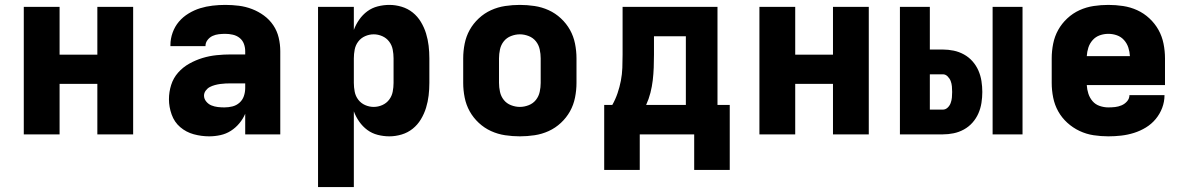

<svg xmlns="http://www.w3.org/2000/svg" viewBox="-20 -548 4840 783"><path d="M77 0V-520H223V-325H377V-520H523V0H377V-206H223V0Z M833 8Q801 8 770 -0.5Q739 -9 715 -29.5Q691 -50 680 -81Q669 -112 669 -143Q669 -173 678 -201.5Q687 -230 706.5 -252Q726 -274 752 -288.5Q778 -303 806 -311.5Q834 -320 863.5 -323Q893 -326 922 -326H980V-339Q980 -355 974.5 -369.5Q969 -384 957 -393.5Q945 -403 929.5 -406.5Q914 -410 899 -410Q886 -410 872.5 -408.5Q859 -407 847 -401.5Q835 -396 826.5 -385Q818 -374 818 -361V-360H675V-364Q675 -390 684 -415Q693 -440 709.5 -459.5Q726 -479 749 -493Q772 -507 796.5 -514.5Q821 -522 847 -525Q873 -528 899 -528Q927 -528 954.5 -524.5Q982 -521 1008 -511Q1034 -501 1056.5 -484.5Q1079 -468 1094.5 -445Q1110 -422 1116.5 -394.5Q1123 -367 1123 -339V0H980V-84Q971 -63 956 -45Q941 -27 921.5 -14.5Q902 -2 879 3Q856 8 833 8ZM895 -110Q912 -110 928 -114Q944 -118 956.5 -129Q969 -140 974.5 -156Q980 -172 980 -189V-208H922Q911 -208 900 -207.5Q889 -207 878 -205.5Q867 -204 856 -201Q845 -198 835.5 -193Q826 -188 819 -178.5Q812 -169 812 -158Q812 -145 821 -134Q830 -123 842.5 -118Q855 -113 868.5 -111.5Q882 -110 895 -110Z M1277 215V-520H1423V-426Q1431 -448 1445 -468Q1459 -488 1478 -502Q1497 -516 1520.5 -522Q1544 -528 1568 -528Q1593 -528 1618 -520.5Q1643 -513 1663 -497Q1683 -481 1696.5 -458.5Q1710 -436 1717.5 -411.5Q1725 -387 1728 -361.5Q1731 -336 1731 -310V-210Q1731 -184 1728 -158.5Q1725 -133 1717.5 -108.5Q1710 -84 1696.5 -61.5Q1683 -39 1663 -23Q1643 -7 1618 0.5Q1593 8 1568 8Q1544 8 1520.5 2Q1497 -4 1478 -18Q1459 -32 1445 -52Q1431 -72 1423 -94V215ZM1504 -112Q1522 -112 1539 -119.5Q1556 -127 1567 -141.5Q1578 -156 1581.5 -174Q1585 -192 1585 -210V-310Q1585 -328 1581.5 -346Q1578 -364 1567 -378.5Q1556 -393 1539 -400.5Q1522 -408 1504 -408Q1486 -408 1469 -400.5Q1452 -393 1441 -378.5Q1430 -364 1426.5 -346Q1423 -328 1423 -310V-210Q1423 -192 1426.5 -174Q1430 -156 1441 -141.5Q1452 -127 1469 -119.5Q1486 -112 1504 -112Z M2100 8Q2070 8 2040 3.5Q2010 -1 1982.5 -13.5Q1955 -26 1932.5 -47Q1910 -68 1895.5 -94Q1881 -120 1875 -150Q1869 -180 1869 -210V-310Q1869 -340 1875 -370Q1881 -400 1895.5 -426Q1910 -452 1932.5 -473Q1955 -494 1982.5 -506.5Q2010 -519 2040 -523.5Q2070 -528 2100 -528Q2130 -528 2160 -523.5Q2190 -519 2217.5 -506.5Q2245 -494 2267.5 -473Q2290 -452 2304.5 -426Q2319 -400 2325 -370Q2331 -340 2331 -310V-210Q2331 -180 2325 -150Q2319 -120 2304.5 -94Q2290 -68 2267.5 -47Q2245 -26 2217.5 -13.5Q2190 -1 2160 3.5Q2130 8 2100 8ZM2100 -112Q2118 -112 2136 -119Q2154 -126 2165.5 -140.5Q2177 -155 2181 -173.5Q2185 -192 2185 -210V-310Q2185 -328 2181 -346.5Q2177 -365 2165.5 -379.5Q2154 -394 2136 -401Q2118 -408 2100 -408Q2082 -408 2064 -401Q2046 -394 2034.5 -379.5Q2023 -365 2019 -346.5Q2015 -328 2015 -310V-210Q2015 -192 2019 -173.5Q2023 -155 2034.5 -140.5Q2046 -126 2064 -119Q2082 -112 2100 -112Z M2444 145V-120H2477Q2490 -143 2498.5 -168Q2507 -193 2512 -219Q2517 -245 2518 -271.5Q2519 -298 2519 -325V-520H2906V-120H2956V145H2811V0H2589V145ZM2777 -120V-400H2647V-325Q2647 -299 2646 -272.5Q2645 -246 2642 -220.5Q2639 -195 2632.5 -169.5Q2626 -144 2615 -120Z M3077 0V-520H3223V-325H3377V-520H3523V0H3377V-206H3223V0Z M4028 0V-520H4150V0ZM3650 0V-520H3772V-346H3825Q3847 -346 3869 -341.5Q3891 -337 3911 -326Q3931 -315 3946 -298Q3961 -281 3970 -260.5Q3979 -240 3982.5 -217.5Q3986 -195 3986 -173Q3986 -151 3982.5 -128.5Q3979 -106 3970 -85.5Q3961 -65 3946 -48Q3931 -31 3911 -20Q3891 -9 3869 -4.5Q3847 0 3825 0ZM3825 -101Q3836 -101 3844.5 -109Q3853 -117 3857 -128Q3861 -139 3862 -150.5Q3863 -162 3863 -173Q3863 -184 3862 -195.5Q3861 -207 3857 -217.5Q3853 -228 3844.5 -236.5Q3836 -245 3825 -245H3772V-101Z M4500 8Q4470 8 4440 3.5Q4410 -1 4382.5 -14Q4355 -27 4332.5 -47.5Q4310 -68 4295.5 -94Q4281 -120 4275 -150Q4269 -180 4269 -210V-310Q4269 -340 4275 -370Q4281 -400 4295.5 -426Q4310 -452 4332.5 -473Q4355 -494 4382.5 -506.5Q4410 -519 4440 -523.5Q4470 -528 4500 -528Q4530 -528 4560 -523.5Q4590 -519 4617.5 -506.5Q4645 -494 4667.5 -473Q4690 -452 4704.5 -426Q4719 -400 4725 -370Q4731 -340 4731 -310V-201H4412Q4413 -183 4418.5 -166Q4424 -149 4435.5 -135.5Q4447 -122 4464.5 -116Q4482 -110 4500 -110Q4514 -110 4527.5 -111.5Q4541 -113 4554 -118.5Q4567 -124 4576.5 -135Q4586 -146 4586 -160H4729Q4729 -133 4719.5 -108Q4710 -83 4693 -62.5Q4676 -42 4653 -28Q4630 -14 4604.5 -6Q4579 2 4552.5 5Q4526 8 4500 8ZM4412 -319H4588Q4587 -337 4581.5 -354Q4576 -371 4564 -384.5Q4552 -398 4535 -404Q4518 -410 4500 -410Q4482 -410 4465 -404Q4448 -398 4436 -384.5Q4424 -371 4418.5 -354Q4413 -337 4412 -319Z"/></svg>

Font: Iosevka Heavy Extended
Style: Regular
Weight: 900
Width: 7
Monospace: yes
Designer: Belleve Invis
Foundry: Belleve Invis
Version: Version 32.5.0; ttfautohint (v1.8.4)